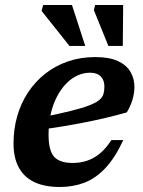

<svg xmlns="http://www.w3.org/2000/svg" viewBox="-20 -735 570 767"><path d="M339.5 -444.5Q313 -444.5 288.5 -433Q264 -421.5 243.2 -399.8Q222.5 -378 206.8 -347.5Q191 -317 182.5 -279Q174 -241 174 -196.5Q174 -133 196.5 -108.5Q219 -84 270.5 -84Q300.5 -84 327.8 -93Q355 -102 379.2 -122Q403.5 -142 425 -175.5H472.5Q440 -105 401.2 -63.8Q362.5 -22.5 317.2 -5.2Q272 12 219 12Q157.5 12 116.2 -8Q75 -28 54.5 -67Q34 -106 34 -162Q34 -220 49 -271.8Q64 -323.5 92.5 -366.5Q121 -409.5 161.2 -441Q201.5 -472.5 251.8 -489.8Q302 -507 360.5 -507Q417 -507 451.2 -491Q485.5 -475 501.2 -448Q517 -421 517 -388Q517 -363 509 -336.2Q501 -309.5 486.5 -286Q444.5 -274 400.8 -263.8Q357 -253.5 313.2 -245Q269.5 -236.5 226.5 -229.5Q183.5 -222.5 143.5 -217.5L146.5 -266Q217 -280.5 263.2 -292Q309.5 -303.5 336.5 -314Q363.5 -324.5 376.5 -335.5Q389.5 -346.5 393.2 -359.2Q397 -372 397 -389Q397 -406 390.5 -418.5Q384 -431 371.5 -437.8Q359 -444.5 339.5 -444.5ZM320.5 -551.5H257.5L146 -691.5L152.5 -715H267.5ZM470.5 -551.5H413L355 -694.5L360 -715H472Z"/></svg>

Font: Newsreader 9pt SemiBold
Style: Italic
Weight: 600
Italic angle: -17°
Designer: Hugues Gentile
Foundry: Production Type
Version: Version 1.003